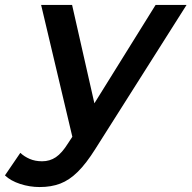

<svg xmlns="http://www.w3.org/2000/svg" viewBox="-117 -554 773 775"><path d="M43 201Q3 201 -35.5 188.5Q-74 176 -97 154L-35 63Q-19 78 3 87.5Q25 97 53 97Q84 97 108.5 80.5Q133 64 158 24L175 -2L49 -534H174L264 -137L511 -534H636L268 47Q231 106 197 139.5Q163 173 126.5 187Q90 201 43 201Z"/></svg>

Font: Montserrat SemiBold
Style: Italic
Weight: 600
Italic angle: -11.3°
Designer: Julieta Ulanovsky
Foundry: Julieta Ulanovsky
Version: Version 9.000; ttfautohint (v1.8.4.7-5d5b)